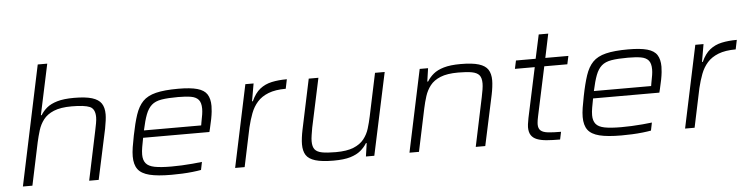

<svg xmlns="http://www.w3.org/2000/svg" viewBox="-46 -961 4619 1186"><g transform="rotate(-5 2263.5 -367.5)"><path d="M55 0 212 -743H271L204 -429H209Q224 -454 248 -474Q272 -494 312.5 -506Q353 -518 417 -518Q488 -518 528.5 -505.5Q569 -493 586 -467.5Q603 -442 603 -400Q603 -384 600 -361Q597 -338 592 -312L525 0H466L530 -304Q535 -327 539 -349.5Q543 -372 543 -387Q543 -439 510 -453Q477 -467 398 -467Q329 -467 287 -449.5Q245 -432 222.5 -402.5Q200 -373 189 -337Q178 -301 170 -265L114 0Z M976 8Q890 8 840 -4.5Q790 -17 768.5 -46Q747 -75 747 -126Q747 -151 752 -183Q757 -215 765 -254Q780 -330 797 -381Q814 -432 843 -462Q872 -492 924.5 -505Q977 -518 1063 -518Q1138 -518 1181 -506Q1224 -494 1241.5 -466.5Q1259 -439 1259 -394Q1259 -380 1257 -360Q1255 -340 1250 -314Q1245 -288 1237 -255L1232 -235H821Q815 -204 810.5 -178.5Q806 -153 806 -132Q806 -98 822 -78Q838 -58 876 -50.5Q914 -43 980 -43Q1010 -43 1044 -44.5Q1078 -46 1111.5 -49Q1145 -52 1170 -55L1160 -6Q1139 -2 1107.5 1.5Q1076 5 1042 6.5Q1008 8 976 8ZM830 -280H1185L1188 -298Q1194 -328 1197 -347Q1200 -366 1200 -382Q1200 -420 1184.5 -438Q1169 -456 1138 -461.5Q1107 -467 1058 -467Q994 -467 955 -460.5Q916 -454 893.5 -434Q871 -414 857 -377.5Q843 -341 830 -280Z M1371 0 1479 -510H1530L1511 -401H1516Q1538 -450 1569.5 -475Q1601 -500 1643 -509Q1685 -518 1737 -518L1725 -460Q1660 -460 1617 -443Q1574 -426 1548 -396.5Q1522 -367 1507 -327.5Q1492 -288 1481 -242L1430 0Z M1981 8Q1909 8 1868 -4.5Q1827 -17 1811 -42.5Q1795 -68 1795 -109Q1795 -127 1798 -150.5Q1801 -174 1806 -198L1872 -510H1932L1867 -206Q1863 -183 1859.5 -161Q1856 -139 1856 -123Q1856 -89 1869.5 -72Q1883 -55 1914.5 -49Q1946 -43 1999 -43Q2068 -43 2109.5 -60Q2151 -77 2174 -106Q2197 -135 2208 -171Q2219 -207 2227 -245L2283 -510H2343L2234 0H2182L2194 -82H2189Q2174 -57 2149.5 -36.5Q2125 -16 2085.5 -4Q2046 8 1981 8Z M2452 0 2560 -510H2612L2600 -428H2605Q2621 -454 2645 -474Q2669 -494 2709.5 -506Q2750 -518 2814 -518Q2886 -518 2926.5 -505.5Q2967 -493 2983.5 -467.5Q3000 -442 3000 -401Q3000 -384 2997 -360Q2994 -336 2989 -312L2922 0H2863L2927 -304Q2932 -327 2935.5 -349.5Q2939 -372 2939 -387Q2939 -422 2925 -438.5Q2911 -455 2879.5 -461Q2848 -467 2795 -467Q2726 -467 2684.5 -450Q2643 -433 2620.5 -404Q2598 -375 2586.5 -339Q2575 -303 2567 -265L2511 0Z M3386 0Q3338 0 3302.5 -3Q3267 -6 3243 -15.5Q3219 -25 3207 -43.5Q3195 -62 3195 -93Q3195 -101 3196.5 -111.5Q3198 -122 3200 -132.5Q3202 -143 3203 -150L3269 -459H3146L3157 -510H3279L3311 -658H3370L3339 -510H3482L3471 -459H3328L3263 -155Q3260 -142 3258.5 -131.5Q3257 -121 3256.5 -115Q3256 -109 3256 -105Q3256 -79 3270.5 -66.5Q3285 -54 3316 -50.5Q3347 -47 3396 -47Z M3766 8Q3680 8 3630 -4.5Q3580 -17 3558.5 -46Q3537 -75 3537 -126Q3537 -151 3542 -183Q3547 -215 3555 -254Q3570 -330 3587 -381Q3604 -432 3633 -462Q3662 -492 3714.5 -505Q3767 -518 3853 -518Q3928 -518 3971 -506Q4014 -494 4031.5 -466.5Q4049 -439 4049 -394Q4049 -380 4047 -360Q4045 -340 4040 -314Q4035 -288 4027 -255L4022 -235H3611Q3605 -204 3600.5 -178.5Q3596 -153 3596 -132Q3596 -98 3612 -78Q3628 -58 3666 -50.5Q3704 -43 3770 -43Q3800 -43 3834 -44.5Q3868 -46 3901.5 -49Q3935 -52 3960 -55L3950 -6Q3929 -2 3897.5 1.5Q3866 5 3832 6.5Q3798 8 3766 8ZM3620 -280H3975L3978 -298Q3984 -328 3987 -347Q3990 -366 3990 -382Q3990 -420 3974.5 -438Q3959 -456 3928 -461.5Q3897 -467 3848 -467Q3784 -467 3745 -460.5Q3706 -454 3683.5 -434Q3661 -414 3647 -377.5Q3633 -341 3620 -280Z M4161 0 4269 -510H4320L4301 -401H4306Q4328 -450 4359.5 -475Q4391 -500 4433 -509Q4475 -518 4527 -518L4515 -460Q4450 -460 4407 -443Q4364 -426 4338 -396.5Q4312 -367 4297 -327.5Q4282 -288 4271 -242L4220 0Z"/></g></svg>

Font: Saira Expanded Light
Style: Italic
Weight: 300
Width: 7
Italic angle: -12°
Designer: Hector Gatti with collaboration of the Omnibus-Type team
Foundry: Omnibus-Type
Version: Version 1.101